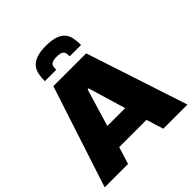

<svg xmlns="http://www.w3.org/2000/svg" viewBox="-238 -1064 1225 1225"><g transform="rotate(-45 374.0 -452.0)"><path d="M1 0 226 -688H522L748 0H530L494 -116H248L212 0ZM290 -265H451L375 -519H366ZM374 -904Q427 -904 459.5 -892.5Q492 -881 509 -860.5Q526 -840 531.5 -811.5Q537 -783 537 -749H434Q434 -766 431.5 -778.5Q429 -791 416.5 -798.5Q404 -806 374 -806Q344 -806 331 -798.5Q318 -791 315.5 -778.5Q313 -766 313 -749H210Q210 -783 216 -811Q222 -839 239.5 -860Q257 -881 289.5 -892.5Q322 -904 374 -904Z"/></g></svg>

Font: Saira SemiExpanded ExtraBold
Style: Regular
Weight: 800
Width: 6
Designer: Hector Gatti with collaboration of the Omnibus-Type team
Foundry: Omnibus-Type
Version: Version 1.101